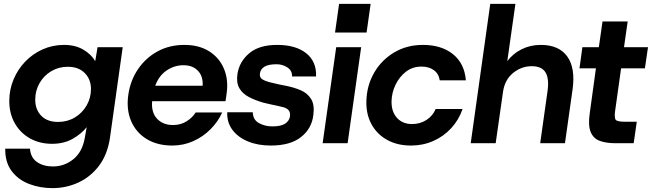

<svg xmlns="http://www.w3.org/2000/svg" viewBox="-20 -740 3368 992"><path d="M251 232Q187 232 130.5 210.5Q74 189 40 143.5Q6 98 7 28H135Q138 74 171 97Q204 120 254 120Q312 120 358.5 83Q405 46 418 -27L428 -83Q400 -48 355 -22.5Q310 3 249 3Q184 3 134 -25.5Q84 -54 56 -104Q28 -154 28 -218Q28 -277 50 -329.5Q72 -382 110.5 -422Q149 -462 200.5 -485Q252 -508 311 -508Q369 -508 410.5 -483.5Q452 -459 472 -424L484 -496H614L548 -27Q535 59 491.5 116.5Q448 174 385 203Q322 232 251 232ZM280 -110Q328 -110 366.5 -133Q405 -156 427.5 -195Q450 -234 450 -280Q450 -330 418 -362.5Q386 -395 330 -395Q283 -395 244.5 -372Q206 -349 184 -310Q162 -271 162 -225Q162 -174 193 -142Q224 -110 280 -110Z M870 12Q793 12 738 -21.5Q683 -55 657.5 -114.5Q632 -174 643 -251Q654 -326 694 -384Q734 -442 795 -475Q856 -508 933 -508Q1008 -508 1060.5 -475Q1113 -442 1137 -385Q1161 -328 1151 -258Q1150 -250 1148.5 -239Q1147 -228 1145 -217H766Q761 -159 791.5 -126.5Q822 -94 874 -94Q913 -94 943 -112.5Q973 -131 991 -159H1128Q1107 -112 1068.5 -73Q1030 -34 979 -11Q928 12 870 12ZM928 -403Q881 -403 841 -376Q801 -349 782 -297H1027Q1030 -346 1002.5 -374.5Q975 -403 928 -403Z M1379 12Q1312 12 1260.5 -9.5Q1209 -31 1180.5 -69.5Q1152 -108 1154 -160H1286Q1287 -121 1318 -104Q1349 -87 1387 -87Q1432 -87 1453 -101Q1474 -115 1478 -137Q1481 -159 1471.5 -170Q1462 -181 1446 -185.5Q1430 -190 1415 -193Q1398 -196 1375 -201.5Q1352 -207 1339 -210Q1298 -222 1265.5 -239Q1233 -256 1216.5 -284.5Q1200 -313 1207 -359Q1217 -422 1268 -465Q1319 -508 1412 -508Q1508 -508 1562 -465Q1616 -422 1613 -345H1489Q1490 -375 1465 -391.5Q1440 -408 1409 -408Q1367 -408 1346.5 -395.5Q1326 -383 1323 -361Q1320 -340 1335 -330.5Q1350 -321 1378 -314Q1394 -310 1421 -304Q1448 -298 1461 -296Q1500 -288 1534 -273.5Q1568 -259 1587 -229Q1606 -199 1599 -146Q1591 -76 1535.5 -32Q1480 12 1379 12Z M1711 -572 1732 -720H1895L1874 -572ZM1647 0 1717 -496H1846L1776 0Z M2104 12Q2033 12 1980.5 -17Q1928 -46 1899.5 -98Q1871 -150 1873 -218Q1875 -298 1913 -364Q1951 -430 2016.5 -469Q2082 -508 2165 -508Q2261 -508 2320.5 -460Q2380 -412 2387 -325H2252Q2247 -359 2221.5 -377.5Q2196 -396 2158 -396Q2112 -396 2078 -370Q2044 -344 2024 -303Q2004 -262 2003 -217Q2002 -163 2031 -131Q2060 -99 2109 -99Q2150 -99 2183 -120Q2216 -141 2231 -177H2370Q2351 -121 2311.5 -78Q2272 -35 2218.5 -11.5Q2165 12 2104 12Z M2771 0 2809 -270Q2818 -334 2798.5 -366Q2779 -398 2727 -398Q2674 -398 2631 -363Q2588 -328 2579 -266L2541 0H2412L2513 -720H2643L2601 -424Q2630 -463 2675 -485.5Q2720 -508 2774 -508Q2868 -508 2911 -448Q2954 -388 2938 -276L2899 0Z M3161 0Q3111 0 3078 -12.5Q3045 -25 3031.5 -59Q3018 -93 3027 -155L3059 -387H2974L2989 -496H3074L3093 -629H3223L3204 -496H3328L3312 -387H3189L3158 -166Q3153 -128 3162.5 -119.5Q3172 -111 3210 -111H3270L3254 0Z"/></svg>

Font: Host Grotesk
Style: Bold Italic
Weight: 700
Italic angle: -8°
Designer: Doğukan Karapınar
Foundry: Element Type
Version: Version 1.003; ttfautohint (v1.8.4.7-5d5b)